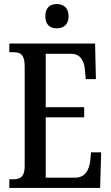

<svg xmlns="http://www.w3.org/2000/svg" viewBox="-20 -929 549 949"><path d="M261 -789C292 -789 319 -806 319 -849C319 -892 292 -909 261 -909C228 -909 204 -892 204 -849C204 -806 228 -789 261 -789ZM26 0H475L480 -176H430L426 -133C420 -89 401 -51 352 -51H206V-349H396V-399H206V-663H332C379 -663 397 -626 400 -581L404 -538H454L450 -714H26V-671H47C78 -671 102 -662 102 -602V-107C102 -56 81 -43 47 -43H26Z"/></svg>

Font: Noto Serif Georgian ExtraCondensed Medium
Style: Regular
Weight: 500
Width: 2
Designer: Monotype Design Team, Akaki Razmadze
Foundry: Google LLC
Version: Version 2.003